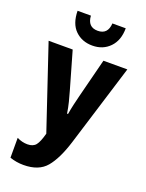

<svg xmlns="http://www.w3.org/2000/svg" viewBox="-172 -1017 844 1109"><g transform="rotate(20 250.0 -462.0)"><path d="M116 10Q210 10 256 -45Q302 -100 336 -209L492 -714H345L284 -474Q276 -442 270 -416Q264 -390 258 -355H252Q247 -389 238.5 -423Q230 -457 222 -484L156 -714H8L179 -205Q165 -152 148.5 -131Q132 -110 97 -110Q64 -110 32 -126V-4Q72 10 116 10ZM254 -774Q319 -774 360.5 -817Q402 -860 402 -934H320Q316 -865 254 -865Q192 -865 188 -934H106Q107 -855 148.5 -814.5Q190 -774 254 -774Z"/></g></svg>

Font: Noto Sans Mono Condensed Extra
Style: Regular
Weight: 800
Width: 3
Designer: Monotype Design Team
Foundry: Monotype Imaging Inc.
Version: Version 1.900